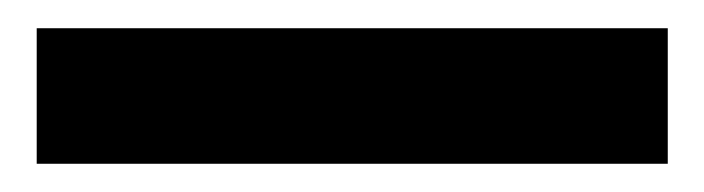

<svg xmlns="http://www.w3.org/2000/svg" viewBox="-20 -356 499 136"><path d="M6 -336H453V-240H6Z"/></svg>

Font: Ponomar Unicode TT
Style: Regular
Weight: 400
Designer: Vladislav V. Dorosh, Yuri A.W. Shardt, Nikita Simmons, Aleksandr Andreev
Foundry: Ponomar Project
Version: 1.1